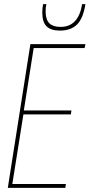

<svg xmlns="http://www.w3.org/2000/svg" viewBox="-20 -915 436 935"><path d="M18 0 128 -700H396L392 -681H144L96 -377H328L325 -358H94L40 -19H301L298 0ZM272 -766Q228 -766 207 -786.5Q186 -807 186 -853Q186 -878 190 -895H206Q202 -880 202 -857Q203 -818 221 -801Q239 -784 275 -784Q362 -784 380 -895H396Q385 -825 355 -795.5Q325 -766 272 -766Z"/></svg>

Font: Georama SemiCondensed Thin
Style: Italic
Weight: 100
Width: 4
Italic angle: -9°
Designer: Jean-Baptiste Levee
Foundry: Production Type
Version: Version 1.000